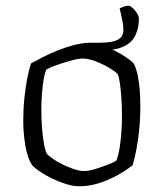

<svg xmlns="http://www.w3.org/2000/svg" viewBox="-20 -649 570 669"><path d="M257 0Q235 0 209.5 -8Q184 -16 160.5 -27.5Q137 -39 119.5 -51Q102 -63 94 -71Q76 -96 68.5 -140.5Q61 -185 61 -228Q61 -269 65 -307Q69 -345 75 -376Q81 -407 88 -428Q104 -437 128.5 -449.5Q153 -462 181.5 -473.5Q210 -485 239.5 -492.5Q269 -500 294 -500Q311 -500 333.5 -492.5Q356 -485 379 -473Q402 -461 420.5 -448.5Q439 -436 447 -426Q455 -410 460 -385.5Q465 -361 467 -333.5Q469 -306 469 -279Q469 -219 461 -163.5Q453 -108 442 -73Q429 -63 409.5 -50.5Q390 -38 365.5 -26.5Q341 -15 313.5 -7.5Q286 0 257 0ZM274 -53Q288 -53 311.5 -60Q335 -67 356.5 -75.5Q378 -84 385 -89Q395 -112 400 -157Q405 -202 405 -246Q405 -277 403 -306Q401 -335 398 -357.5Q395 -380 390 -391Q383 -399 361.5 -412Q340 -425 314 -435Q288 -445 268 -445Q253 -445 227.5 -438Q202 -431 178 -422.5Q154 -414 142 -407Q136 -395 132 -371.5Q128 -348 126 -321Q124 -294 124 -268Q124 -234 126.5 -202Q129 -170 133.5 -146Q138 -122 144 -112Q151 -105 166 -94.5Q181 -84 200 -75Q219 -66 238.5 -59.5Q258 -53 274 -53ZM293 -480V-500H321Q349 -500 369 -503.5Q389 -507 399.5 -517Q410 -527 410 -544Q410 -561 406 -579Q402 -597 397 -620Q407 -625 415 -627Q423 -629 429 -629Q434 -629 442.5 -621Q451 -613 457.5 -602.5Q464 -592 464 -585Q464 -553 452.5 -527.5Q441 -502 413 -488Q385 -474 335 -474Q325 -474 312.5 -476Q300 -478 293 -480Z"/></svg>

Font: Texturina 12pt Thin
Style: Regular
Weight: 250
Designer: Guillermo Torres Carreño
Foundry: Omnibus-Type
Version: Version 1.002